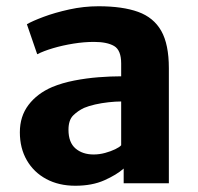

<svg xmlns="http://www.w3.org/2000/svg" viewBox="-20 -586 632 614"><path d="M520 0H375.5V-47Q353 -27 313.8 -9.5Q274.5 8 221 8Q168 8 128 -13.5Q88 -35 65.8 -73.5Q43.5 -112 43.5 -163Q43.5 -214 71.2 -250.5Q99 -287 146.5 -307.5Q179 -321 217.8 -328.5Q256.5 -336 295.2 -339Q334 -342 367.5 -342V-383Q367.5 -425.5 345 -438.8Q322.5 -452 280.5 -452Q249 -452 214.8 -446.5Q180.5 -441 150 -432Q119.5 -423 99 -412.5L66 -508.5Q83 -518.5 119 -532Q155 -545.5 201.5 -555.8Q248 -566 295 -566Q372 -566 421.8 -548Q471.5 -530 495.8 -487Q520 -444 520 -368ZM327 -259Q304.5 -256.5 283.8 -251.8Q263 -247 249 -241Q229.5 -232 214.2 -217Q199 -202 199 -171Q199 -130.5 221.5 -111.2Q244 -92 279.5 -92Q298 -92 316.2 -97Q334.5 -102 348.5 -108.8Q362.5 -115.5 367.5 -121.5V-261.5Q349.5 -261.5 327 -259Z"/></svg>

Font: Koeln Type Sans
Style: Bold
Weight: 700
Designer: Eben Sorkin
Foundry: Eben Sorkin
Version: Version 2.001